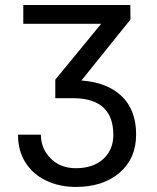

<svg xmlns="http://www.w3.org/2000/svg" viewBox="-20 -548 622 761"><path d="M380.9 -453.6H72.3V-528.3H496.6L497.1 -470.7L302.7 -229Q406.2 -221.2 462.9 -166.3Q519.5 -111.3 519.5 -15.1Q519.5 80.1 454.1 136.5Q388.7 192.9 280.3 192.9Q215.8 192.9 163.3 168Q110.8 143.1 81.1 96.4Q51.3 49.8 51.3 -14.2H142.1Q142.1 41 180.7 79.8Q219.2 118.7 280.3 118.7Q349.1 118.7 389.2 82.3Q429.2 45.9 429.2 -13.2Q429.2 -154.8 277.3 -158.7H199.2V-232.4Z"/></svg>

Font: Noboto
Style: Regular
Weight: 400
Designer: Google
Version: Version 2.001101; 2014